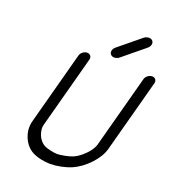

<svg xmlns="http://www.w3.org/2000/svg" viewBox="-173 -1130 1132 1260"><g transform="rotate(20 393.0 -500.0)"><path d="M253.9 -731.9Q257.8 -747.3 272.1 -758.3Q286.4 -769.3 302.2 -769.3Q318.1 -769.3 326.4 -758.3Q334.7 -747.3 330.8 -731.9L195.1 -225.8Q190.4 -210.4 193 -191.4Q195.6 -172.4 202.5 -154.7Q209.5 -137 222.5 -121.6Q235.6 -106.2 251.5 -97.7Q265.6 -90.3 295.3 -83.6Q325 -76.9 343.8 -76.9Q362.5 -76.9 395.6 -83.6Q428.7 -90.3 447 -97.7Q474.4 -108.9 501.6 -131.5Q528.8 -154.1 547.6 -179.4Q566.4 -204.8 572 -225.8L707.8 -731.9Q711.7 -747.3 726 -758.3Q740.2 -769.3 756.1 -769.3Q772 -769.3 780.3 -758.3Q788.6 -747.3 784.7 -731.9L648.4 -224.1Q633.1 -167.2 581.2 -111.8Q529.3 -56.4 467 -29.1Q435.3 -15.9 395.5 -7.9Q355.7 0 323 0Q290.3 0 254.9 -7.9Q219.5 -15.9 194.8 -29.1Q147 -56.4 124.8 -111.8Q102.5 -167.2 117.7 -224.1ZM614.5 -986.8Q628.9 -998.8 646.7 -999.9Q664.6 -1001 674.6 -990.5Q684.6 -980 681.4 -964.1Q678.2 -948.2 663.8 -936.3L513.9 -813.2Q499.5 -801.3 481.8 -800.2Q464.1 -799.1 454.1 -809.6Q444.1 -820.1 447.1 -835.9Q450.2 -851.8 464.6 -863.8Z"/></g></svg>

Font: Tecnico
Style: GruesoInclinado
Weight: 700
Italic angle: -15°
Version: Version 1.3